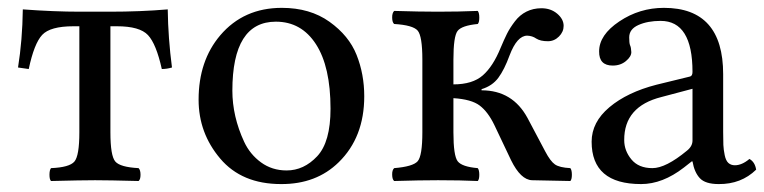

<svg xmlns="http://www.w3.org/2000/svg" viewBox="-20 -459 1947 489"><path d="M182.1 -122.1V-392.1H167Q107.9 -392.1 87.4 -370.1Q66.9 -348.1 53.2 -283.2L25.9 -287.1Q37.1 -356.9 38.1 -435.1Q118.2 -429.2 184.1 -429.2H258.8Q337.9 -429.2 407.2 -435.1Q408.2 -361.8 418 -287.1Q404.8 -283.2 392.1 -283.2Q377.9 -347.2 356.9 -369.6Q335.9 -392.1 277.8 -392.1H261.2V-122.1Q261.2 -62 273.7 -47.6Q286.1 -33.2 333 -30.8Q337.9 -25.9 337.9 -13.9Q337.9 -2 333 2Q256.8 0 222.2 0Q188 0 109.9 2Q106 -2 106 -13.9Q106 -25.9 109.9 -30.8Q156.7 -32.7 169.4 -47.4Q182.1 -62 182.1 -122.1Z M485.8 -205.1Q485.8 -304.2 541 -369.1Q600.6 -439 697.8 -439Q769.5 -439 819.1 -403.6Q868.7 -368.2 888.2 -319.1Q907.7 -270 907.7 -213.9Q907.7 -109.4 842.8 -45.9Q785.6 10.3 695.8 9.8Q595.7 9.8 540.8 -55.2Q485.8 -120.1 485.8 -205.1ZM682.6 -403.8Q571.8 -403.8 571.8 -228Q571.8 -195.8 579.3 -162.8Q586.9 -129.9 601.8 -97.9Q616.7 -65.9 644.8 -45.4Q672.9 -24.9 710 -24.9Q753.9 -24.9 787.8 -61Q821.8 -97.2 821.8 -182.1Q821.8 -289.1 784.7 -346.4Q747.6 -403.8 682.6 -403.8Z M1335 0Q1306.2 -1 1281.7 -50.8L1238.8 -141.1Q1222.7 -174.3 1201.7 -190.2Q1180.7 -206.1 1134.8 -209V-122.1Q1134.8 -62 1145.8 -48.1Q1156.7 -34.2 1196.8 -30.8Q1200.7 -25.9 1200.7 -13.9Q1200.7 -2 1196.8 2Q1152.8 0 1095.7 0Q1049.8 0 983.9 2Q979 -2 978.8 -13.9Q978.5 -25.9 983.9 -30.8Q1031.7 -34.7 1043.7 -48.3Q1055.7 -62 1055.7 -122.1V-307.1Q1055.7 -367.2 1043.7 -381.1Q1031.7 -395 983.9 -397.9Q979 -401.9 978.8 -413.8Q978.5 -425.8 983.9 -431.2Q1049.8 -429.2 1094.7 -429.2Q1148.9 -429.2 1196.8 -431.2Q1200.7 -426.3 1200.7 -414.1Q1200.7 -401.9 1196.8 -397.9Q1155.8 -394 1145.3 -380.1Q1134.8 -366.2 1134.8 -307.1V-244.1Q1183.6 -244.1 1209.7 -267.1Q1235.8 -290 1254.9 -336.9Q1263.7 -357.9 1271.2 -373Q1278.8 -388.2 1291.3 -404.5Q1303.7 -420.9 1320.8 -429.4Q1337.9 -438 1358.9 -438Q1382.8 -438 1399.2 -424.1Q1415.5 -410.2 1415.5 -393.1Q1415.5 -377.9 1403.6 -366Q1391.6 -354 1375.5 -354Q1356.4 -354 1345.7 -360.8Q1335.9 -367.7 1322.8 -368.2Q1296.9 -368.2 1277.8 -317.9Q1264.6 -281.7 1249.3 -261Q1233.9 -240.2 1206.5 -231.9V-229Q1285.6 -229 1323.7 -158.2L1368.7 -73.2Q1381.8 -48.3 1393.3 -40.3Q1404.8 -32.2 1432.6 -30.8Q1436.5 -25.9 1436.5 -13.9Q1436.5 -2 1432.6 2Z M1743.7 -232.9 1664.6 -211.9Q1569.3 -188 1569.8 -102.1Q1569.8 -75.2 1588.1 -53Q1606.4 -30.8 1641.6 -30.8Q1675.8 -30.8 1729.5 -75.2Q1743.7 -86.4 1743.7 -101.1ZM1743.7 -47.9H1741.7L1721.7 -32.2Q1667.5 9.8 1612.8 9.8Q1486.8 9.8 1486.8 -98.1Q1486.8 -147.9 1532.2 -186Q1577.6 -224.1 1651.9 -243.2L1737.8 -264.2Q1743.7 -266.1 1743.7 -275.9Q1743.7 -405.8 1662.6 -405.8Q1629.4 -405.8 1606 -395.3Q1582.5 -384.8 1582.5 -363.8Q1582.5 -349.6 1584.5 -344.2Q1587.4 -338.4 1587.9 -326.2Q1587.9 -314.9 1574.2 -303.5Q1560.5 -292 1540.5 -292Q1505.4 -292 1505.9 -328.1Q1505.9 -370.1 1557.4 -404.5Q1608.9 -439 1670.9 -439Q1821.8 -439 1821.8 -270V-123Q1821.8 -102.1 1822.3 -90.1Q1822.8 -78.1 1825.7 -64Q1828.6 -49.8 1835.2 -43.9Q1841.8 -38.1 1851.6 -38.1Q1869.6 -38.1 1888.7 -54.2Q1902.8 -46.4 1905.8 -26.9Q1867.7 10.3 1810.5 9.8Q1776.4 9.8 1762.5 -5.1Q1748.5 -20 1743.7 -47.9Z"/></svg>

Font: Linux Libertine O
Style: Regular
Weight: 400
Designer: Philipp H. Poll
Foundry: Philipp H. Poll
Version: Version 5.3.0